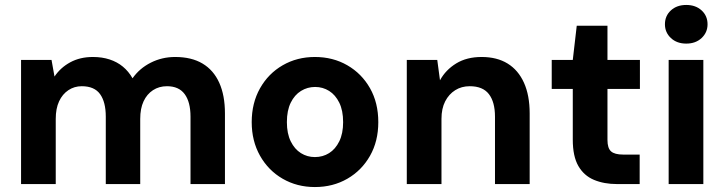

<svg xmlns="http://www.w3.org/2000/svg" viewBox="-20 -743 2927 775"><path d="M65 0V-501H188L200 -434Q224 -470 263.5 -491.5Q303 -513 355 -513Q392 -513 422.5 -503Q453 -493 476 -474Q499 -455 515 -427Q543 -467 588.5 -490Q634 -513 687 -513Q753 -513 797.5 -486.5Q842 -460 865 -409Q888 -358 888 -285V0H749V-272Q749 -331 725.5 -363Q702 -395 654 -395Q622 -395 597.5 -379Q573 -363 559.5 -334Q546 -305 546 -263V0H407V-272Q407 -331 384 -363Q361 -395 310 -395Q280 -395 256 -379Q232 -363 218.5 -334Q205 -305 205 -263V0Z M1251 12Q1179 12 1121 -21.5Q1063 -55 1029.5 -114.5Q996 -174 996 -250Q996 -327 1029.5 -386.5Q1063 -446 1121 -479.5Q1179 -513 1251 -513Q1324 -513 1382 -479.5Q1440 -446 1473.5 -387Q1507 -328 1507 -250Q1507 -173 1473.5 -114Q1440 -55 1382 -21.5Q1324 12 1251 12ZM1251 -109Q1283 -109 1308.5 -125Q1334 -141 1349.5 -172.5Q1365 -204 1365 -250Q1365 -297 1349.5 -328.5Q1334 -360 1308.5 -376Q1283 -392 1252 -392Q1221 -392 1195 -376Q1169 -360 1153.5 -328.5Q1138 -297 1138 -250Q1138 -204 1153.5 -172.5Q1169 -141 1194.5 -125Q1220 -109 1251 -109Z M1622 0V-501H1745L1756 -419Q1779 -461 1821.5 -487Q1864 -513 1924 -513Q1986 -513 2029 -486.5Q2072 -460 2095 -409Q2118 -358 2118 -285V0H1978V-272Q1978 -331 1953.5 -363Q1929 -395 1876 -395Q1843 -395 1817.5 -379Q1792 -363 1777 -334Q1762 -305 1762 -263V0Z M2471 0Q2418 0 2377.5 -17Q2337 -34 2314.5 -73Q2292 -112 2292 -179V-384H2207V-501H2292L2308 -639H2432V-501H2563V-384H2432V-178Q2432 -145 2446.5 -132Q2461 -119 2496 -119H2562V0Z M2679 0V-501H2819V0ZM2750 -567Q2712 -567 2688 -589.5Q2664 -612 2664 -645Q2664 -679 2688 -701Q2712 -723 2750 -723Q2788 -723 2812 -701Q2836 -679 2836 -645Q2836 -612 2812 -589.5Q2788 -567 2750 -567Z"/></svg>

Font: DM Sans 18pt ExtraBold
Style: Regular
Weight: 800
Designer: Colophon Foundry, Jonny Pinhorn
Foundry: Colophon Foundry
Version: Version 4.004;gftools[0.9.30]